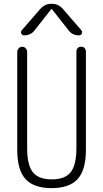

<svg xmlns="http://www.w3.org/2000/svg" viewBox="-20 -975 540 1005"><path d="M70.3 -190.4V-704.1Q70.3 -713.9 78.1 -722.2Q85.9 -730.5 96.2 -730.5Q106.4 -730.5 114.3 -722.2Q122.1 -713.9 122.1 -704.1V-200.2Q122.1 -111.3 151.9 -73.7Q181.6 -36.1 251 -36.1Q320.3 -36.1 350.1 -73.7Q379.9 -111.3 379.9 -200.2V-705.1Q379.9 -715.8 386.7 -723.1Q393.6 -730.5 404.8 -730.5Q416 -730.5 422.9 -723.1Q429.7 -715.8 429.7 -705.1V-190.4Q429.7 -85 386.2 -37.6Q342.8 9.8 250 9.8Q157.2 9.8 113.8 -37.6Q70.3 -85 70.3 -190.4ZM252 -955.1Q286.1 -955.1 309.6 -927.7L406.2 -816.4Q412.1 -808.6 408.2 -799.3Q404.3 -790 393.6 -790Q358.4 -790 338.9 -816.4L252 -926.8Q251 -927.7 250 -927.7L248 -926.8L161.1 -816.4Q141.6 -790 106.4 -790Q96.7 -790 91.8 -798.8Q86.9 -807.6 93.8 -816.4L190.4 -927.7Q214.8 -955.1 248 -955.1Z"/></svg>

Font: Rounded-L Mgen+ 1m light
Style: Regular
Weight: 200
Designer: [Source Han Sans]
Ryoko NISHIZUKA  (kana & ideographs); Paul D. Hunt (Latin, Greek & Cyrillic); Wenlong ZHANG  (bopomofo
Version: Version 1.059.20150602